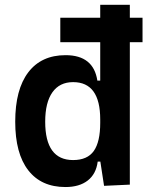

<svg xmlns="http://www.w3.org/2000/svg" viewBox="-20 -752 626 782"><path d="M225.6 -580.1V-679.7H388.2V-732.4H508.8V-679.7H560.5V-580.1H508.8V0L403.8 4.9L388.7 -93.8H377.9Q371.6 -43.5 337.4 -16.8Q303.2 9.8 246.6 9.8Q147.9 9.8 95 -58.6Q42 -127 42 -256.3Q42 -387.7 95.2 -457.5Q148.4 -527.3 247.1 -527.3Q360.8 -527.3 376.5 -423.8H388.2V-580.1ZM388.2 -251.5V-265.6Q388.2 -417.5 277.8 -417.5Q222.7 -417.5 193.4 -376Q164.1 -334.5 164.1 -256.3Q164.1 -100.1 277.8 -100.1Q335.9 -100.1 362.1 -137.2Q388.2 -174.3 388.2 -251.5Z"/></svg>

Font: Cascadia Mono PL SemiBold
Style: Regular
Weight: 600
Monospace: yes
Designer: Aaron Bell
Foundry: Saja Typeworks
Version: Version 2404.023; ttfautohint (v1.8.4)